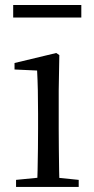

<svg xmlns="http://www.w3.org/2000/svg" viewBox="-20 -737 372 757"><path d="M43.3 0V-27.8L153.1 -38.6H184.5L290.3 -27.8V0ZM126.3 0Q127.3 -24.4 128.2 -65.3Q129.1 -106.3 129.6 -150.7Q130.1 -195.1 130.1 -228.5V-288.8Q130.1 -339.6 129.2 -380.6Q128.3 -421.6 126.3 -458.9L37.3 -463V-488.6L201.7 -528L213.9 -519.8L211.5 -380.2V-228.5Q211.5 -195.1 212 -150.7Q212.5 -106.3 213.1 -65.3Q213.7 -24.4 214.7 0ZM32 -667.8V-717.3H300.6V-667.8Z"/></svg>

Font: Source Han Serif JP VF
Style: Regular
Weight: 250
Designer: Ryoko NISHIZUKA 西塚涼子 (kana & ideographs); Frank Grießhammer (Latin, Greek & Cyrillic); Wenlong ZHANG 张文龙 (bopomofo); San
Foundry: Adobe
Version: Version 2.001;hotconv 1.1.0;makeotfexe 2.6.0